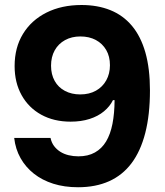

<svg xmlns="http://www.w3.org/2000/svg" viewBox="-20 -751 669 779"><path d="M310.7 -730.7Q375.9 -730.7 427.6 -709.9Q479.3 -689.1 515.2 -646.4Q551.1 -603.6 569.8 -538.3Q588.4 -473 588.4 -384.3Q588.4 -285.6 569.4 -211.5Q550.3 -137.4 513.6 -88.7Q476.9 -40 422.4 -15.6Q368 8.7 296.6 8.7Q241.1 8.7 196.1 -5.6Q151.1 -19.9 117.6 -46.3Q84.1 -72.7 63.4 -109.4Q42.7 -146 37.6 -191.4H185Q188.9 -172.6 199.2 -158.7Q209.6 -144.9 224.5 -135.4Q239.4 -125.9 258.4 -121.3Q277.3 -116.7 298 -116.7Q337.3 -116.7 365.1 -132.4Q393 -148 410.5 -177.1Q428 -206.3 436.3 -248.6Q444.6 -291 444.9 -344.7H438.3Q425.9 -319.3 401.9 -299.4Q377.9 -279.4 343.6 -268.4Q309.4 -257.4 266.3 -257.4Q198.6 -257.4 147.4 -285.6Q96.3 -313.7 67.8 -364.7Q39.3 -415.7 39.3 -483Q39.3 -557.9 73.2 -613.4Q107.1 -669 168.5 -699.9Q229.9 -730.7 310.7 -730.7ZM305.9 -603.1Q271 -603.1 243.9 -588.3Q216.9 -573.4 202 -546.8Q187.1 -520.1 187.1 -484.4Q187.1 -449 201.9 -422.6Q216.6 -396.3 243.6 -382.1Q270.7 -367.9 305.3 -367.9Q342.3 -367.9 369.3 -383.1Q396.3 -398.3 411.2 -425.2Q426.1 -452.1 426.1 -486.4Q426.1 -522.1 410.9 -548.2Q395.7 -574.3 368.9 -588.7Q342 -603.1 305.9 -603.1Z"/></svg>

Font: Mona Sans ExtraLight
Style: Regular
Weight: 200
Designer: Deni Anggara
Foundry: GitHub
Version: Version 2.000